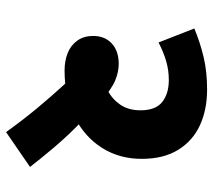

<svg xmlns="http://www.w3.org/2000/svg" viewBox="-54 -618 686 617"><g transform="rotate(90 288.5 -309.0)"><path d="M214 -299Q242 -299 269.5 -312.5Q297 -326 315.5 -352.5Q334 -379 334 -418Q334 -467 307 -488Q280 -509 237 -509Q205 -509 176 -500.5Q147 -492 116 -476L71 -591Q117 -610 163.5 -621Q210 -632 267 -632Q332 -632 382 -609Q432 -586 461 -539Q490 -492 490 -422Q490 -350 454.5 -294Q419 -238 355 -206Q291 -174 206 -174Q175 -174 150 -184Q125 -194 110 -215Q95 -236 95 -266Q95 -303 119 -325.5Q143 -348 185 -348Q211 -348 238.5 -336.5Q266 -325 307 -289L316 -274Q353 -246 388 -211Q423 -176 455.5 -137.5Q488 -99 516 -63L404 14Q366 -39 327 -86Q288 -133 252 -172Q216 -211 182 -238Z"/></g></svg>

Font: Noto Sans Devanagari ExtraBold
Style: Regular
Weight: 800
Version: Version 2.003